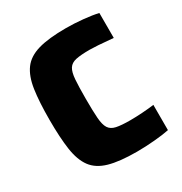

<svg xmlns="http://www.w3.org/2000/svg" viewBox="-165 -818 899 948"><g transform="rotate(-30 284.0 -344.0)"><path d="M344 8Q245 8 186 -9Q127 -26 97.5 -66Q68 -106 58 -174Q48 -242 48 -344Q48 -446 58 -514Q68 -582 97.5 -622Q127 -662 186 -679Q245 -696 344 -696Q390 -696 441 -691Q492 -686 525 -678V-536Q471 -541 440.5 -543Q410 -545 393 -545Q342 -545 314 -539Q286 -533 273.5 -513.5Q261 -494 258 -453.5Q255 -413 255 -344Q255 -275 258 -234.5Q261 -194 273.5 -174.5Q286 -155 314 -149Q342 -143 393 -143Q424 -143 462 -145.5Q500 -148 529 -152V-8Q496 -1 443.5 3.5Q391 8 344 8Z"/></g></svg>

Font: Saira ExtraBold
Style: Regular
Weight: 800
Designer: Hector Gatti with collaboration of the Omnibus-Type team
Foundry: Omnibus-Type
Version: Version 1.100; ttfautohint (v1.8.3)